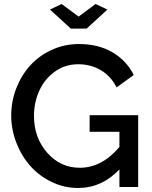

<svg xmlns="http://www.w3.org/2000/svg" viewBox="-20 -935 759 960"><path d="M413.1 -792H334L230 -887.2L288.1 -915L373 -852.1L458 -915L517.1 -887.2ZM428.2 -358.9H670.9V0H577.1V-87.9Q488.8 4.9 370.1 4.9Q301.3 4.9 239 -24.9Q176.8 -54.7 132.6 -104Q88.4 -153.3 62.3 -220Q36.1 -286.6 36.1 -357.9Q36.1 -429.2 62 -494.9Q87.9 -560.5 132.1 -608.9Q176.3 -657.2 239.5 -686Q302.7 -714.8 374 -714.8Q472.2 -714.8 542.2 -673.6Q612.3 -632.3 648.9 -560.1L563 -498Q534.2 -554.7 483.9 -584.2Q433.6 -613.8 371.1 -613.8Q306.2 -613.8 254.9 -577.4Q203.6 -541 176.8 -482.2Q149.9 -423.3 149.9 -355Q149.9 -247.1 215.8 -171.6Q281.7 -96.2 378.9 -96.2Q489.3 -96.2 577.1 -200.2V-275.9H428.2Z"/></svg>

Font: Rawline SemiBold
Style: Regular
Weight: 600
Designer: Matt McInerney, Pablo Impallari, Rodrigo Fuenzalida
Foundry: Matt McInerney, Pablo Impallari, Rodrigo Fuenzalida
Version: Version 4.020;PS 004.020;hotconv 1.0.88;makeotf.lib2.5.64775